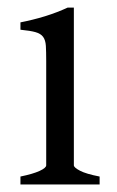

<svg xmlns="http://www.w3.org/2000/svg" viewBox="-20 -489 311 509"><path d="M34.2 0V-21Q67.4 -27.8 85 -35.9Q102.5 -43.9 102.5 -50.8V-327.1Q102.5 -352.1 101.6 -367.4Q100.6 -382.8 94.2 -391.4Q87.9 -399.9 74 -403.8Q60.1 -407.7 34.2 -410.2V-429.7Q49.3 -432.6 66.2 -436.8Q83 -440.9 99.6 -446Q116.2 -451.2 131.3 -457Q146.5 -462.9 159.2 -468.8H175.8V-50.8Q175.8 -44.9 192.1 -36.4Q208.5 -27.8 244.1 -21V0Z"/></svg>

Font: Gentium Plus Phon
Style: Regular
Weight: 400
Designer: J. Victor Gaultney, Annie Olsen, Iska Routamaa, Becca Hirsbrunner
Foundry: SIL International
Version: Version 5.000